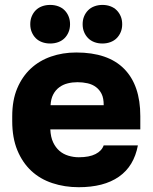

<svg xmlns="http://www.w3.org/2000/svg" viewBox="-20 -760 630 793"><path d="M305 13.2Q356.5 13.2 398.1 2.5Q439.7 -8.2 471.2 -30.2Q502.7 -52.2 522.1 -84.6Q541.5 -117 549.5 -159.5H408.2Q400.2 -136.8 374.5 -123.7Q348.8 -110.5 305.4 -110.5Q283.7 -110.5 262.4 -116.9Q241.2 -123.3 225.3 -137.1Q209.4 -151 199.4 -172.3Q189.3 -193.7 187.8 -225.5H559.5V-280.5Q559.5 -407.8 492.9 -475.5Q426.3 -543.2 294.9 -543.2Q238.7 -543.2 190.4 -526.3Q142.2 -509.5 106.8 -476.5Q71.5 -443.5 51 -394.8Q30.5 -346.1 30.5 -279.8V-259.7Q30.5 -190.6 51.6 -139.5Q72.7 -88.4 109.2 -54.4Q145.7 -20.3 196.4 -3.6Q247.1 13.2 305 13.2ZM300 -420.5Q321.9 -420.5 341.8 -416Q361.7 -411.5 376.4 -400.4Q391.2 -389.3 399.8 -371.8Q408.4 -354.4 408.3 -325.5H188.8Q190.3 -351.8 199.8 -369.9Q209.3 -388 224.7 -399.4Q240 -410.8 259.3 -415.6Q278.6 -420.5 300 -420.5ZM187.2 -580.3Q205.5 -580.3 221 -586.1Q236.5 -591.9 246.9 -602.6Q257.4 -613.2 263.3 -627.7Q269.3 -642.1 269.3 -660Q269.3 -677.9 263.3 -692.3Q257.4 -706.8 246.9 -717.4Q236.5 -728.1 221 -733.9Q205.5 -739.7 187.1 -739.7Q168.8 -739.7 153.3 -733.9Q137.9 -728.1 127.4 -717.4Q117 -706.8 111 -692.3Q105 -677.9 105 -660Q105 -642.1 111 -627.7Q117 -613.2 127.4 -602.6Q137.9 -591.9 153.4 -586.1Q168.9 -580.3 187.2 -580.3ZM402.8 -580.3Q420.9 -580.3 436.3 -586.1Q451.8 -591.9 462.2 -602.6Q472.7 -613.2 478.7 -627.7Q484.7 -642.1 484.7 -660Q484.7 -677.9 478.7 -692.3Q472.7 -706.8 462.2 -717.4Q451.8 -728.1 436.5 -733.9Q421.3 -739.7 403.2 -739.7Q385.1 -739.7 369.7 -733.9Q354.2 -728.1 343.8 -717.4Q333.3 -706.8 327.3 -692.3Q321.3 -677.9 321.3 -660Q321.3 -642.1 327.3 -627.7Q333.3 -613.2 343.8 -602.6Q354.2 -591.9 369.5 -586.1Q384.7 -580.3 402.8 -580.3Z"/></svg>

Font: Golos Text VF
Style: Regular
Weight: 400
Designer: A.Korolkova, Vitaly Kuzmin
Foundry: ParaType Ltd
Version: Version 2.005